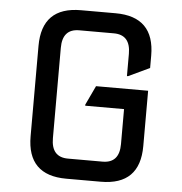

<svg xmlns="http://www.w3.org/2000/svg" viewBox="-52 -787 793 837"><g transform="rotate(5 344.0 -368.5)"><path d="M268.6 0Q97.7 0 97.7 -170.9V-566.4Q97.7 -737.3 268.6 -737.3H419.9Q590.8 -737.3 590.8 -566.4V-512.7L498 -468.8H493.2V-566.4Q493.2 -649.4 419.9 -649.4H268.6Q195.3 -649.4 195.3 -566.4V-170.9Q195.3 -87.9 268.6 -87.9H419.9Q493.2 -87.9 493.2 -170.9V-324.2H323.2V-329.1L362.8 -413.1H590.8V-170.9Q590.8 0 419.9 0Z"/></g></svg>

Font: Nova Square
Style: Book
Weight: 400
Version: Version 2.000